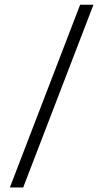

<svg xmlns="http://www.w3.org/2000/svg" viewBox="-20 -690 446 828"><path d="M22.5 118.5 325.5 -669.5H383L80 118.5Z"/></svg>

Font: Anek Tamil Medium Light
Style: Regular
Weight: 300
Version: Version 1.003